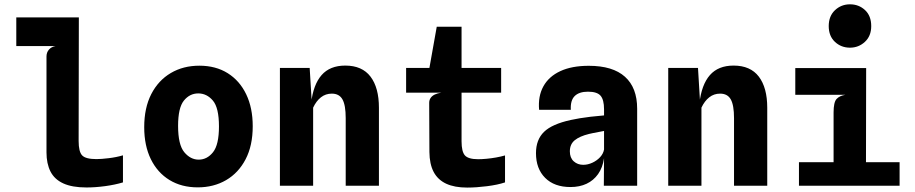

<svg xmlns="http://www.w3.org/2000/svg" viewBox="-20 -861 4240 890"><path d="M381 8Q314.5 8 273.5 -10.8Q232.5 -29.5 214 -66Q195.5 -102.5 195.5 -154.5V-599Q195.5 -618 206.8 -631Q218 -644 237.5 -647.5H55.5V-780.5H345.5L344.5 -207.5Q344.5 -157.5 361 -140.5Q377.5 -123.5 427 -123.5Q449.5 -123.5 484.5 -127.8Q519.5 -132 550 -141V-15.5Q513.5 -4.5 467.5 1.8Q421.5 8 381 8Z M896.5 7.5Q821.5 7.5 765.8 -26.5Q710 -60.5 679.2 -123.2Q648.5 -186 648.5 -271.5Q648.5 -361 681.2 -424.8Q714 -488.5 771.8 -522.5Q829.5 -556.5 904 -556.5Q980 -556.5 1035.5 -521.8Q1091 -487 1121.2 -424Q1151.5 -361 1151.5 -276Q1151.5 -186 1118.5 -122.8Q1085.5 -59.5 1028 -26Q970.5 7.5 896.5 7.5ZM901 -121Q940 -121 967.5 -155.5Q995 -190 995 -275Q995 -361.5 966.8 -394.8Q938.5 -428 899 -428Q859.5 -428 832.5 -394.8Q805.5 -361.5 805.5 -277.5Q805.5 -190 834.2 -155.5Q863 -121 901 -121Z M1277.5 0V-546H1415.5L1428 -340L1422 -381.5Q1432 -469 1470.8 -513Q1509.5 -557 1580.5 -557Q1658.5 -557 1697.5 -505.8Q1736.5 -454.5 1736.5 -361.5V0H1582.5V-313.5Q1582.5 -373.5 1567.5 -400.2Q1552.5 -427 1518 -427Q1489.5 -427 1467.8 -410Q1446 -393 1431.5 -362V0Z M2145.5 8.5Q2087 8.5 2048.2 -9.5Q2009.5 -27.5 1990.2 -64Q1971 -100.5 1970.5 -156.5L1969.5 -384.5Q1969.5 -397 1976 -406.8Q1982.5 -416.5 1995.2 -422.8Q2008 -429 2026 -431.5L1969.5 -524V-540.5L2004.5 -737H2119.5V-206Q2119.5 -158 2135.2 -140.5Q2151 -123 2196.5 -123Q2213.5 -123 2235.2 -125Q2257 -127 2279.5 -131Q2302 -135 2321 -140.5V-15.5Q2286.5 -4 2237 2.2Q2187.5 8.5 2145.5 8.5ZM1862.5 -431.5V-546H2303V-431.5Z M2624.5 6Q2549.5 6 2507 -36.5Q2464.5 -79 2464.5 -151Q2464.5 -213.5 2501.8 -249.8Q2539 -286 2626.5 -305Q2645.5 -309 2667.5 -312.8Q2689.5 -316.5 2717.2 -319.8Q2745 -323 2780 -326V-354Q2780 -398.5 2764 -417.2Q2748 -436 2705.5 -436Q2664.5 -436 2644 -415.8Q2623.5 -395.5 2626 -352H2479Q2473.5 -415 2498.8 -460.8Q2524 -506.5 2577.2 -531.2Q2630.5 -556 2709 -556Q2820.5 -556 2877 -505.2Q2933.5 -454.5 2933.5 -357V0H2779L2780 -127.5Q2773.5 -84 2752.5 -54.2Q2731.5 -24.5 2699 -9.2Q2666.5 6 2624.5 6ZM2683.5 -97Q2705 -97 2726 -106.8Q2747 -116.5 2761.8 -132.5Q2776.5 -148.5 2780 -168V-254Q2767.5 -251.5 2754 -249Q2740.5 -246.5 2729 -244.2Q2717.5 -242 2710 -240Q2667 -229.5 2644.2 -211Q2621.5 -192.5 2621.5 -159.5Q2621.5 -129.5 2639.5 -113.2Q2657.5 -97 2683.5 -97Z M3077.5 0V-546H3215.5L3228 -340L3222 -381.5Q3232 -469 3270.8 -513Q3309.5 -557 3380.5 -557Q3458.5 -557 3497.5 -505.8Q3536.5 -454.5 3536.5 -361.5V0H3382.5V-313.5Q3382.5 -373.5 3367.5 -400.2Q3352.5 -427 3318 -427Q3289.5 -427 3267.8 -410Q3246 -393 3231.5 -362V0Z M3844 -15V-339.5Q3844 -386.5 3857.5 -401.8Q3871 -417 3898.5 -421.5L3844 -460.5V-487.5L3995 -545.5L3994 -15ZM3683.5 0V-109H4150V0ZM3666.5 -421.5V-545.5H3995L3972.5 -421.5ZM3920 -640Q3879 -640 3850.2 -667Q3821.5 -694 3821.5 -740Q3821.5 -786.5 3850.5 -813.8Q3879.5 -841 3920 -841Q3961 -841 3989.8 -814.2Q4018.5 -787.5 4018.5 -740Q4018.5 -694 3989.2 -667Q3960 -640 3920 -640Z"/></svg>

Font: Spline Sans Mono
Style: Bold
Weight: 700
Designer: Eben Sorkin, Mirko Velimirovic
Foundry: Sorkin Type
Version: Version 1.004